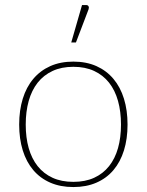

<svg xmlns="http://www.w3.org/2000/svg" viewBox="-20 -750 594 776"><path d="M276.5 -501Q329 -501 369.8 -482.8Q410.5 -464.5 438.5 -431.2Q466.5 -398 481 -351Q495.5 -304 495.5 -246.5Q495.5 -189 481 -142.2Q466.5 -95.5 438.5 -62.5Q410.5 -29.5 369.8 -11.8Q329 6 276.5 6Q224 6 183.2 -11.8Q142.5 -29.5 114.5 -62.5Q86.5 -95.5 72 -142.2Q57.5 -189 57.5 -246.5Q57.5 -304 72 -351Q86.5 -398 114.5 -431.2Q142.5 -464.5 183.2 -482.8Q224 -501 276.5 -501ZM276.5 -15Q324.5 -15 360.5 -31.5Q396.5 -48 420.8 -78.5Q445 -109 457 -151.5Q469 -194 469 -246.5Q469 -299 457 -342Q445 -385 420.8 -415.8Q396.5 -446.5 360.5 -463.2Q324.5 -480 276.5 -480Q228.5 -480 192.5 -463.2Q156.5 -446.5 132.2 -415.8Q108 -385 96 -342Q84 -299 84 -246.5Q84 -194 96 -151.5Q108 -109 132.2 -78.5Q156.5 -48 192.5 -31.5Q228.5 -15 276.5 -15ZM268 -578.5 311.5 -729.5H329Q335 -729.5 337.8 -724.5Q340.5 -719.5 338 -712.5L287 -578.5Z"/></svg>

Font: Lato 2
Style: Regular
Weight: 200
Designer: Lukasz Dziedzic with Adam Twardoch and Botio Nikoltchev
Foundry: tyPoland Lukasz Dziedzic
Version: Version 2.015; 2015-08-06; http://www.latofonts.com/